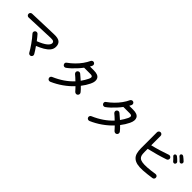

<svg xmlns="http://www.w3.org/2000/svg" viewBox="271 -2101 3458 3458"><g transform="rotate(45 2000.0 -372.0)"><path d="M662.1 -53.7Q644.5 -44.9 626.5 -50.8Q608.4 -56.6 598.6 -74.2Q585.9 -97.7 562.5 -134.8Q539.1 -171.9 510.3 -212.9Q481.4 -253.9 451.7 -291.5Q421.9 -329.1 397.5 -355.5Q383.8 -369.1 384.8 -388.2Q385.7 -407.2 399.4 -419.9Q413.1 -433.6 432.6 -432.6Q452.1 -431.6 464.8 -418Q482.4 -398.4 504.4 -371.1Q526.4 -343.8 547.9 -315.4Q667 -362.3 719.2 -405.8Q771.5 -449.2 771.5 -486.3Q771.5 -512.7 752.4 -524.9Q733.4 -537.1 682.6 -535.2L141.6 -513.7Q123 -512.7 108.9 -525.9Q94.7 -539.1 93.8 -557.6Q92.8 -578.1 106 -591.8Q119.1 -605.5 137.7 -606.4L679.7 -624Q781.2 -627.9 823.2 -593.3Q865.2 -558.6 865.2 -490.2Q865.2 -433.6 829.6 -389.6Q793.9 -345.7 733.4 -310.5Q672.9 -275.4 597.7 -245.1Q624 -208 646 -174.3Q668 -140.6 680.7 -117.2Q690.4 -99.6 684.6 -81.5Q678.7 -63.5 662.1 -53.7Z M1235.4 29.3Q1216.8 36.1 1199.2 29.8Q1181.6 23.4 1173.8 4.9Q1166 -11.7 1172.9 -29.8Q1179.7 -47.9 1198.2 -55.7Q1307.6 -102.5 1395.5 -163.1Q1483.4 -223.6 1550.8 -296.9Q1523.4 -323.2 1498.5 -346.2Q1473.6 -369.1 1454.1 -383.8Q1439.5 -397.5 1437 -416Q1434.6 -434.6 1447.3 -449.2Q1459 -463.9 1478 -466.3Q1497.1 -468.8 1511.7 -457Q1534.2 -438.5 1559.6 -416Q1585 -393.6 1611.3 -371.1Q1633.8 -403.3 1653.8 -436Q1673.8 -468.8 1691.4 -504.9Q1709 -543 1699.7 -562Q1690.4 -581.1 1649.4 -581.1H1488.3Q1455.1 -537.1 1415 -493.2Q1375 -449.2 1334 -411.1Q1293 -373 1255.9 -346.7Q1240.2 -336.9 1221.7 -339.8Q1203.1 -342.8 1192.4 -359.4Q1180.7 -375 1183.6 -394Q1186.5 -413.1 1203.1 -422.9Q1264.6 -466.8 1319.3 -520.5Q1374 -574.2 1416.5 -633.3Q1459 -692.4 1485.4 -750Q1493.2 -766.6 1511.2 -773.9Q1529.3 -781.2 1545.9 -773.4Q1563.5 -765.6 1570.3 -748Q1577.1 -730.5 1569.3 -711.9Q1565.4 -702.1 1559.6 -691.9Q1553.7 -681.6 1547.9 -670.9H1649.4Q1757.8 -670.9 1788.6 -613.8Q1819.3 -556.6 1774.4 -463.9Q1754.9 -423.8 1730.5 -384.8Q1706.1 -345.7 1676.8 -308.6Q1700.2 -286.1 1720.7 -264.6Q1741.2 -243.2 1756.8 -222.7Q1769.5 -207 1767.6 -187Q1765.6 -167 1750 -154.3Q1734.4 -141.6 1714.8 -144.5Q1695.3 -147.5 1681.6 -162.1Q1668 -177.7 1650.4 -196.8Q1632.8 -215.8 1614.3 -235.4Q1537.1 -153.3 1440.4 -85.4Q1343.8 -17.6 1235.4 29.3Z M2235.4 29.3Q2216.8 36.1 2199.2 29.8Q2181.6 23.4 2173.8 4.9Q2166 -11.7 2172.9 -29.8Q2179.7 -47.9 2198.2 -55.7Q2307.6 -102.5 2395.5 -163.1Q2483.4 -223.6 2550.8 -296.9Q2523.4 -323.2 2498.5 -346.2Q2473.6 -369.1 2454.1 -383.8Q2439.5 -397.5 2437 -416Q2434.6 -434.6 2447.3 -449.2Q2459 -463.9 2478 -466.3Q2497.1 -468.8 2511.7 -457Q2534.2 -438.5 2559.6 -416Q2585 -393.6 2611.3 -371.1Q2633.8 -403.3 2653.8 -436Q2673.8 -468.8 2691.4 -504.9Q2709 -543 2699.7 -562Q2690.4 -581.1 2649.4 -581.1H2488.3Q2455.1 -537.1 2415 -493.2Q2375 -449.2 2334 -411.1Q2293 -373 2255.9 -346.7Q2240.2 -336.9 2221.7 -339.8Q2203.1 -342.8 2192.4 -359.4Q2180.7 -375 2183.6 -394Q2186.5 -413.1 2203.1 -422.9Q2264.6 -466.8 2319.3 -520.5Q2374 -574.2 2416.5 -633.3Q2459 -692.4 2485.4 -750Q2493.2 -766.6 2511.2 -773.9Q2529.3 -781.2 2545.9 -773.4Q2563.5 -765.6 2570.3 -748Q2577.1 -730.5 2569.3 -711.9Q2565.4 -702.1 2559.6 -691.9Q2553.7 -681.6 2547.9 -670.9H2649.4Q2757.8 -670.9 2788.6 -613.8Q2819.3 -556.6 2774.4 -463.9Q2754.9 -423.8 2730.5 -384.8Q2706.1 -345.7 2676.8 -308.6Q2700.2 -286.1 2720.7 -264.6Q2741.2 -243.2 2756.8 -222.7Q2769.5 -207 2767.6 -187Q2765.6 -167 2750 -154.3Q2734.4 -141.6 2714.8 -144.5Q2695.3 -147.5 2681.6 -162.1Q2668 -177.7 2650.4 -196.8Q2632.8 -215.8 2614.3 -235.4Q2537.1 -153.3 2440.4 -85.4Q2343.8 -17.6 2235.4 29.3Z M3764.6 -45.9Q3633.8 -26.4 3545.4 -21.5Q3457 -16.6 3399.9 -29.3Q3342.8 -42 3306.6 -73.2Q3266.6 -107.4 3252.4 -161.6Q3238.3 -215.8 3238.3 -280.3V-686.5Q3238.3 -706.1 3252 -719.7Q3265.6 -733.4 3285.2 -733.4Q3303.7 -733.4 3317.4 -719.7Q3331.1 -706.1 3331.1 -686.5V-447.3Q3417 -467.8 3508.3 -495.6Q3599.6 -523.4 3674.8 -550.8Q3693.4 -557.6 3710.4 -549.8Q3727.5 -542 3735.4 -524.4Q3742.2 -505.9 3734.4 -488.3Q3726.6 -470.7 3708 -463.9Q3620.1 -433.6 3522 -406.2Q3423.8 -378.9 3331.1 -357.4V-280.3Q3331.1 -219.7 3340.3 -191.4Q3349.6 -163.1 3369.1 -146.5Q3392.6 -126 3438.5 -118.2Q3484.4 -110.4 3560.5 -114.7Q3636.7 -119.1 3751 -136.7Q3769.5 -139.6 3785.2 -128.9Q3800.8 -118.2 3802.7 -97.7Q3805.7 -79.1 3794.9 -64Q3784.2 -48.8 3764.6 -45.9ZM3868.2 -515.6Q3857.4 -505.9 3842.3 -507.3Q3827.1 -508.8 3817.4 -519.5Q3802.7 -537.1 3785.6 -555.2Q3768.6 -573.2 3752 -587.9Q3742.2 -596.7 3741.2 -610.4Q3740.2 -624 3750 -633.8Q3760.7 -644.5 3774.4 -644Q3788.1 -643.6 3799.8 -634.8Q3814.5 -624 3835.4 -604.5Q3856.4 -585 3871.1 -569.3Q3881.8 -557.6 3880.4 -542.5Q3878.9 -527.3 3868.2 -515.6ZM3950.2 -600.6Q3940.4 -589.8 3924.8 -590.3Q3909.2 -590.8 3899.4 -601.6Q3867.2 -636.7 3831.1 -667Q3821.3 -675.8 3819.3 -689.5Q3817.4 -703.1 3827.1 -712.9Q3837.9 -724.6 3851.6 -724.1Q3865.2 -723.6 3877 -715.8Q3891.6 -706.1 3913.1 -687Q3934.6 -668 3950.2 -653.3Q3960.9 -642.6 3960.9 -627.4Q3960.9 -612.3 3950.2 -600.6Z"/></g></svg>

Font: KTXP_ComRound
Style: Medium
Weight: 500
Version: Version 1.01;May 16, 2022;FontCreator 13.0.0.2683 64-bit